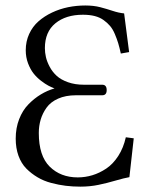

<svg xmlns="http://www.w3.org/2000/svg" viewBox="-20 -678 558 710"><path d="M295.4 -657.7Q326.2 -657.7 350.6 -651.4Q375 -645 397 -637.7Q418.9 -630.4 439 -628.4L457.5 -485.4L426.8 -480Q421.9 -502.4 417 -518.6Q412.1 -534.7 404.5 -552.5Q397 -570.3 387 -582Q377 -593.8 363 -603.8Q349.1 -613.8 330.1 -618.7Q311 -623.5 286.6 -623.5Q223.6 -623.5 184.8 -591.8Q146 -560.1 146 -500Q146 -483.4 149.9 -466.6Q153.8 -449.7 163.8 -430.9Q173.8 -412.1 189.5 -397.7Q205.1 -383.3 231.2 -374Q257.3 -364.7 290 -364.7H357.9Q374.5 -364.7 374.5 -344.7Q374.5 -325.7 357.9 -325.7H260.7Q222.7 -325.7 194.8 -313.2Q167 -300.8 152.1 -279.8Q137.2 -258.8 130.4 -235.6Q123.5 -212.4 123.5 -186Q123.5 -101.6 163.8 -61.8Q204.1 -22 267.6 -22Q294.9 -22 321.5 -30Q348.1 -38.1 373 -54.7Q397.9 -71.3 417.2 -101.1Q436.5 -130.9 445.3 -170.4L474.6 -166.5L458.5 -22.9Q439 -19.5 407.5 -10.3Q376 -1 344.2 5.6Q312.5 12.2 276.9 12.2Q249 12.2 223.1 9Q197.3 5.9 169.4 -1.5Q141.6 -8.8 118.7 -22.5Q95.7 -36.1 77.1 -54.9Q58.6 -73.7 48.3 -102.1Q38.1 -130.4 38.1 -165.5Q38.1 -204.6 50.8 -237.3Q63.5 -270 85 -292Q106.4 -314 130.6 -328.6Q154.8 -343.3 181.6 -351.1Q170.9 -355 159.2 -361.1Q147.5 -367.2 131.6 -379.4Q115.7 -391.6 104 -406.5Q92.3 -421.4 83.7 -443.8Q75.2 -466.3 75.2 -492.2Q75.2 -524.9 87.9 -552.5Q100.6 -580.1 122.3 -599.1Q144 -618.2 172.4 -631.6Q200.7 -645 231.9 -651.4Q263.2 -657.7 295.4 -657.7Z"/></svg>

Font: Libertinage
Style: b
Weight: 400
Designer: OSP
Foundry: OSP
Version: Version 1.0; 2008; OFL relea